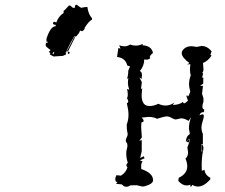

<svg xmlns="http://www.w3.org/2000/svg" viewBox="-20 -766 929 793"><path d="M294.4 -746.1H297.4Q312.5 -733.9 316.4 -733.9Q331.1 -737.3 340.8 -737.3Q345.2 -706.1 359.9 -690.9V-685.1Q346.2 -677.7 330.1 -651.9Q330.1 -642.6 318.8 -636.7Q313.5 -639.6 310.5 -639.6Q308.1 -629.4 294.4 -615.2H286.1Q253.4 -558.1 253.4 -547.9L250 -551.3L253.4 -541.5L239.7 -535.2L201.2 -532.7L185.5 -541.5L188 -547.9Q182.6 -547.9 182.6 -554.2Q188 -554.2 188 -560.1Q168.9 -573.2 168.9 -578.1V-584.5Q168.9 -590.3 177.2 -590.3V-593.8H171.9V-606Q188.5 -657.7 210 -657.7V-663.6Q198.7 -663.6 198.7 -669.9Q199.7 -675.8 204.6 -675.8H207L212.4 -672.9Q222.7 -700.2 242.7 -712.4V-721.7Q246.1 -721.7 264.6 -743.2H270L280.8 -733.9H289.1Q289.1 -746.1 294.4 -746.1ZM201.2 -551.3 196.8 -543.9 200.7 -541.5 204.1 -551.3ZM260.3 -552.7H263.2Q268.1 -551.8 268.1 -546.4L263.2 -543.5H260.3ZM290.5 -612.8 260.7 -553.7 256.3 -554.7 285.6 -611.3ZM768.1 7.3 765.6 -2.9Q758.3 0 750.5 0Q732.9 0 716.3 -19L718.3 -31.7Q753.4 -48.3 753.4 -79.6Q753.4 -93.8 746.1 -110.8Q756.8 -120.1 756.8 -137.2L753.9 -157.2Q764.2 -182.6 764.2 -189.9L762.7 -192.4Q758.3 -192.4 747.6 -179.7Q748 -202.6 764.2 -212.4L760.3 -234.9Q760.3 -259.3 769.5 -282.7L758.8 -266.6Q742.2 -277.3 728 -277.3L705.6 -272.5Q700.2 -272.5 689.2 -278.8Q678.2 -285.2 669.4 -285.2Q659.2 -285.2 628.4 -275.4Q614.7 -283.2 593.8 -283.2L565.4 -280.3Q573.2 -272.5 573.2 -267.1Q573.2 -261.7 564 -260.3L563 -239.7L565.9 -198.2L555.2 -184.6L565.4 -187.5V-142.1L559.1 -113.3L573.7 -120.6L577.1 -112.3L558.1 -104L569.3 -98.6Q563 -94.2 563 -78.1L563.5 -67.9Q612.3 -51.3 612.3 -21.5Q612.3 -10.3 593.8 -2.4Q578.6 4.4 568.4 4.4L544.4 -1L519.5 -0.5Q509.8 5.4 501.5 5.4Q491.7 5.4 483.4 -4.4L459.5 -6.8L465.3 -15.1H459.5Q456.1 -20 456.1 -25.9Q456.1 -33.2 460.9 -42.5L479.5 -40.5Q501.5 -54.7 506.3 -75.2Q502 -78.6 502 -83.5Q502 -88.4 507.8 -94.2Q501.5 -111.8 501.5 -132.3Q501.5 -143.1 503.9 -150.6Q506.3 -158.2 506.3 -165Q506.3 -172.9 502.9 -176.5Q499.5 -180.2 499.5 -186Q499.5 -191.4 503.4 -198.7Q507.3 -206.1 507.3 -211.4Q507.3 -215.8 505.4 -222.7Q503.4 -229.5 503.4 -252Q510.7 -270 510.7 -292.5Q510.7 -311.5 503.9 -339.8Q509.8 -341.8 509.8 -347.7Q509.8 -352.1 504.4 -360.4Q507.8 -365.2 507.8 -374.5Q507.8 -389.6 504.4 -398.4L513.7 -395.5Q508.3 -411.6 508.3 -423.8L509.8 -444.8L503.4 -438.5Q509.8 -451.7 509.8 -474.1L517.1 -491.7L505.4 -495.6Q499 -526.4 463.4 -530.8L468.8 -567.4L478 -565.4L472.2 -579.1Q482.9 -574.7 493.7 -574.7Q506.3 -574.7 517.6 -582Q529.8 -577.6 541 -577.6Q555.7 -577.6 569.8 -585L568.4 -579.1Q606.4 -576.7 611.8 -547.4Q598.6 -536.1 598.6 -530.3L600.6 -525.9Q594.2 -519.5 584 -519.5L575.7 -520.5Q575.7 -493.7 557.6 -472.7Q566.4 -468.8 566.4 -455.1L564.5 -439.5L555.2 -446.8L565.9 -426.8L562 -396.5L567.4 -402.3L564.9 -373.5Q564.9 -328.1 597.2 -328.1Q615.7 -328.1 633.8 -337.4Q648.9 -330.1 664.1 -330.1Q683.1 -330.1 699.7 -342.3L693.4 -332.5Q721.7 -333 736.3 -345.7Q736.3 -339.4 740.2 -339.4Q745.6 -339.4 756.3 -350.1L750 -368.7Q751.5 -372.6 752.4 -372.6L753.4 -372.1Q754.4 -369.1 756.3 -367.2Q758.8 -367.7 766.1 -387.2Q760.7 -407.2 760.7 -417.5Q760.7 -436 768.1 -456.1Q764.6 -462.4 764.6 -481L766.1 -501L753.4 -499.5L762.2 -505.9Q730.5 -528.8 730.5 -546.9Q730.5 -556.6 741.7 -565.9Q752.9 -575.2 772 -575.2L792.5 -572.3L812.5 -576.2Q835.4 -576.2 854 -554.2L849.1 -540L853.5 -536.6Q840.8 -515.1 818.4 -505.9L820.3 -481.9Q820.3 -467.8 815.9 -467.8L818.8 -460.4L814.5 -445.8L819.8 -445.3L819.3 -420.4Q807.6 -413.1 807.6 -411.1L818.4 -411.6L814.5 -378.9L820.3 -360.4V-346.2Q815.9 -333.5 815.9 -326.2Q815.9 -315.4 823.7 -313.5L822.3 -303.2Q806.2 -302.7 804.2 -289.6Q812 -293.9 816.4 -293.9Q821.8 -293.9 821.8 -286.1Q821.8 -280.3 816.9 -264.9Q812 -249.5 812 -240.2Q812 -226.1 817.9 -212.4V-170.9H810.5V-141.1L818.4 -142.1Q813 -117.2 813 -83L813.5 -60.5L824.2 -64.5Q828.1 -41.5 848.6 -32.2V-25.4Q822.3 4.4 797.9 4.4Q785.6 4.4 774.4 -2.4ZM757.3 -177.2Q756.8 -178.7 751 -181.2Q755.9 -188.5 761.7 -190.9L763.2 -189Q760.7 -177.2 757.3 -177.2ZM812 -142.6 811.5 -169.9H815.4L820.3 -158.2L819.3 -143.6Z"/></svg>

Font: Truetypewriter PolyglOTT
Style: Regular
Weight: 400
Designer: Sergey Beatoff a.k.a. Sam_T
Version: Version 3.76